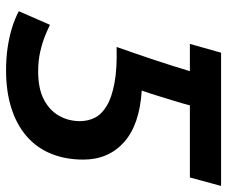

<svg xmlns="http://www.w3.org/2000/svg" viewBox="-78 -655 750 634"><g transform="rotate(90 297.0 -338.0)"><path d="M212 17Q173 17 138.5 12Q104 7 74 -2Q44 -11 17 -25L62 -128Q76 -121 98 -112Q120 -103 150 -96Q180 -89 216 -89Q272 -89 308 -107.5Q344 -126 362 -157.5Q380 -189 380 -227Q380 -254 368.5 -276.5Q357 -299 329.5 -315.5Q302 -332 254.5 -341Q207 -350 135 -348Q160 -419 178.5 -474.5Q197 -530 215 -590H125L154 -693H594L566 -590H328Q322 -567 313 -538Q304 -509 295.5 -481Q287 -453 279 -431Q392 -424 449.5 -372.5Q507 -321 507 -238Q507 -179 487.5 -131.5Q468 -84 430 -51Q392 -18 337 -0.5Q282 17 212 17Z"/></g></svg>

Font: Ubuntu Sans Mono SemiBold
Style: Italic
Weight: 600
Italic angle: -13.5°
Monospace: yes
Designer: Dalton Maag Ltd
Foundry: Dalton Maag Ltd
Version: Version 1.006